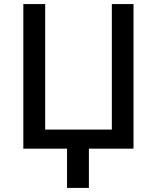

<svg xmlns="http://www.w3.org/2000/svg" viewBox="-20 -734 775 948"><path d="M639.2 -713.9H532.2V-94.2H203.1V-713.9H95.2V0H311V193.8H418.9V0H639.2Z"/></svg>

Font: Noto Reveo Sans
Style: Regular
Weight: 500
Designer: Monotype Design Team
Foundry: Monotype Imaging Inc.
Version: Version 2.007